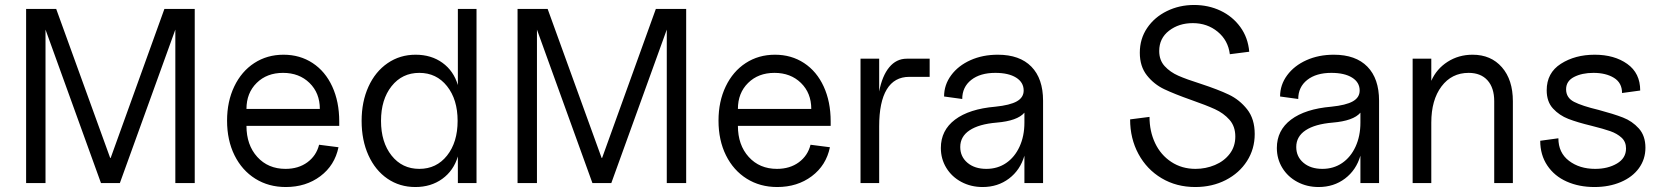

<svg xmlns="http://www.w3.org/2000/svg" viewBox="-20 -736 6681 772"><path d="M206 -700 423 -101H425L641 -700H763V0H685V-617L462 0H386L163 -617V0H85V-700Z M893 -251Q893 -328 922 -388.5Q951 -449 1002.5 -482.5Q1054 -516 1120 -516Q1186 -516 1237 -482.5Q1288 -449 1316 -388Q1344 -327 1344 -248V-230H971Q971 -153 1014.5 -105Q1058 -57 1128 -57Q1180 -57 1216 -83.5Q1252 -110 1263 -154L1341 -144Q1326 -71 1268 -27.5Q1210 16 1129 16Q1060 16 1006.5 -17.5Q953 -51 923 -111.5Q893 -172 893 -251ZM1118 -443Q1053 -443 1012 -402.5Q971 -362 971 -298H1266Q1266 -362 1224.5 -402.5Q1183 -443 1118 -443Z M1434 -250Q1434 -327 1461.5 -387.5Q1489 -448 1538.5 -482Q1588 -516 1651 -516Q1714 -516 1759 -483.5Q1804 -451 1821 -394V-700H1896V0H1821V-107Q1804 -50 1758.5 -17Q1713 16 1650 16Q1587 16 1538 -17.5Q1489 -51 1461.5 -111.5Q1434 -172 1434 -250ZM1666 -57Q1735 -57 1777.5 -110.5Q1820 -164 1820 -250Q1820 -336 1777.5 -389.5Q1735 -443 1666 -443Q1597 -443 1554.5 -389.5Q1512 -336 1512 -250Q1512 -164 1554.5 -110.5Q1597 -57 1666 -57Z M2182 -700 2399 -101H2401L2617 -700H2739V0H2661V-617L2438 0H2362L2139 -617V0H2061V-700Z M2869 -251Q2869 -328 2898 -388.5Q2927 -449 2978.5 -482.5Q3030 -516 3096 -516Q3162 -516 3213 -482.5Q3264 -449 3292 -388Q3320 -327 3320 -248V-230H2947Q2947 -153 2990.5 -105Q3034 -57 3104 -57Q3156 -57 3192 -83.5Q3228 -110 3239 -154L3317 -144Q3302 -71 3244 -27.5Q3186 16 3105 16Q3036 16 2982.5 -17.5Q2929 -51 2899 -111.5Q2869 -172 2869 -251ZM3094 -443Q3029 -443 2988 -402.5Q2947 -362 2947 -298H3242Q3242 -362 3200.5 -402.5Q3159 -443 3094 -443Z M3515 -500V-368Q3527 -431 3555.5 -465.5Q3584 -500 3626 -500H3718V-427H3636Q3576 -427 3545.5 -376.5Q3515 -326 3515 -228V0H3440V-500Z M3763 -141Q3763 -212 3820 -255Q3877 -298 3982 -307Q4041 -313 4068.5 -328.5Q4096 -344 4096 -372Q4096 -405 4065.5 -424Q4035 -443 3982 -443Q3921 -443 3885 -414.5Q3849 -386 3849 -338L3776 -348Q3776 -395 3804.5 -433.5Q3833 -472 3882 -494Q3931 -516 3992 -516Q4080 -516 4127 -468Q4174 -420 4174 -331V0H4099V-110Q4082 -52 4037 -18Q3992 16 3931 16Q3884 16 3845.5 -4.5Q3807 -25 3785 -61Q3763 -97 3763 -141ZM3946 -57Q3991 -57 4025.5 -80.5Q4060 -104 4079.5 -146.5Q4099 -189 4099 -243V-283Q4071 -250 3987 -243Q3916 -237 3878.5 -212Q3841 -187 3841 -145Q3841 -106 3870 -81.5Q3899 -57 3946 -57Z M4524 -256 4602 -266Q4602 -208 4624.5 -160.5Q4647 -113 4689.5 -85Q4732 -57 4787 -57Q4828 -57 4865 -72.5Q4902 -88 4924.5 -117.5Q4947 -147 4947 -187Q4947 -228 4923.5 -254.5Q4900 -281 4865 -297Q4830 -313 4770 -334Q4702 -358 4661 -377.5Q4620 -397 4591.5 -433Q4563 -469 4563 -524Q4563 -580 4592.5 -623.5Q4622 -667 4672 -691.5Q4722 -716 4781 -716Q4839 -716 4887.5 -693Q4936 -670 4967 -627.5Q4998 -585 5003 -528L4925 -518Q4918 -574 4876 -608.5Q4834 -643 4776 -643Q4720 -643 4680.5 -612.5Q4641 -582 4641 -531Q4641 -494 4663 -470Q4685 -446 4718 -431.5Q4751 -417 4808 -399Q4878 -376 4921 -355.5Q4964 -335 4994.5 -296.5Q5025 -258 5025 -197Q5025 -137 4994 -88.5Q4963 -40 4908.5 -12Q4854 16 4786 16Q4710 16 4650.5 -19.5Q4591 -55 4557.5 -117Q4524 -179 4524 -256Z M5114 -141Q5114 -212 5171 -255Q5228 -298 5333 -307Q5392 -313 5419.5 -328.5Q5447 -344 5447 -372Q5447 -405 5416.5 -424Q5386 -443 5333 -443Q5272 -443 5236 -414.5Q5200 -386 5200 -338L5127 -348Q5127 -395 5155.5 -433.5Q5184 -472 5233 -494Q5282 -516 5343 -516Q5431 -516 5478 -468Q5525 -420 5525 -331V0H5450V-110Q5433 -52 5388 -18Q5343 16 5282 16Q5235 16 5196.5 -4.5Q5158 -25 5136 -61Q5114 -97 5114 -141ZM5297 -57Q5342 -57 5376.5 -80.5Q5411 -104 5430.5 -146.5Q5450 -189 5450 -243V-283Q5422 -250 5338 -243Q5267 -237 5229.5 -212Q5192 -187 5192 -145Q5192 -106 5221 -81.5Q5250 -57 5297 -57Z M5885 -443Q5817 -443 5776 -388.5Q5735 -334 5735 -243V0H5660V-500H5735V-411Q5756 -459 5800.5 -487.5Q5845 -516 5901 -516Q5975 -516 6019 -465.5Q6063 -415 6063 -329V0H5988V-329Q5988 -383 5961 -413Q5934 -443 5885 -443Z M6173 -170 6246 -180Q6246 -122 6288.5 -89.5Q6331 -57 6394 -57Q6445 -57 6481.5 -78.5Q6518 -100 6518 -139Q6518 -166 6500 -182.5Q6482 -199 6455 -208.5Q6428 -218 6380 -230Q6322 -244 6286 -258Q6250 -272 6224.5 -299.5Q6199 -327 6199 -373Q6199 -443 6256 -479.5Q6313 -516 6392 -516Q6471 -516 6523 -479Q6575 -442 6575 -372L6502 -362Q6502 -403 6469.5 -423Q6437 -443 6387 -443Q6341 -443 6309 -426.5Q6277 -410 6277 -377Q6277 -343 6309 -326.5Q6341 -310 6408 -294Q6468 -278 6505.5 -263.5Q6543 -249 6569.5 -219.5Q6596 -190 6596 -142Q6596 -96 6570 -60Q6544 -24 6497 -4Q6450 16 6391 16Q6329 16 6279.5 -6Q6230 -28 6201.5 -70.5Q6173 -113 6173 -170Z"/></svg>

Font: MedMera Sans
Style: Regular
Weight: 400
Designer: Kasper Nordkvist
Foundry: UNCUT.wtf
Version: Version 1.300